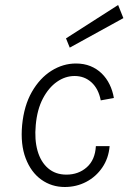

<svg xmlns="http://www.w3.org/2000/svg" viewBox="-20 -739 514 768"><path d="M239 9Q186.5 9 145.2 -20.5Q104 -50 82.8 -105.5Q61.5 -161 68.5 -238.5Q76 -316.5 107.5 -371.5Q139 -426.5 185.5 -455.8Q232 -485 284 -485Q316 -485 341.8 -474.5Q367.5 -464 386.8 -445.2Q406 -426.5 418.2 -401.5Q430.5 -376.5 435.5 -347L383 -337.5Q374 -384 346 -409.5Q318 -435 278.5 -435Q241 -435 207.8 -411.8Q174.5 -388.5 151.5 -344.8Q128.5 -301 123 -238.5Q117.5 -180.5 130.2 -135.8Q143 -91 172.5 -65.8Q202 -40.5 245.5 -40.5Q294 -40.5 327.2 -70Q360.5 -99.5 363.5 -154.5H418.5Q414.5 -106 389.2 -69Q364 -32 324.8 -11.5Q285.5 9 239 9ZM259 -548.5 244 -585.5 452.5 -719 473.5 -666.5Z"/></svg>

Font: Karla Light
Style: Italic
Weight: 300
Italic angle: -8°
Designer: Jonathan Pinhorn
Version: Version 2.004;gftools[0.9.33]